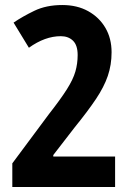

<svg xmlns="http://www.w3.org/2000/svg" viewBox="-20 -810 510 764"><path d="M29 -66V-160L174 -355Q221 -415 246 -454.5Q271 -494 280 -525.5Q289 -557 289 -591Q289 -630 270.5 -648Q252 -666 222 -666Q159 -666 95 -620L34 -720Q69 -744 116.5 -767Q164 -790 228 -790Q287 -790 331 -765.5Q375 -741 399.5 -699Q424 -657 424 -602Q424 -552 409 -508Q394 -464 361.5 -415.5Q329 -367 277 -303L192 -193V-187H438V-66Z"/></svg>

Font: Noto Sans Malayalam UI ExtraCondensed
Style: Bold
Weight: 700
Width: 2
Designer: Jelle Bosma - Monotype Design Team
Foundry: Monotype Imaging Inc.
Version: Version 2.104; ttfautohint (v1.8.4.7-5d5b)